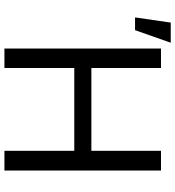

<svg xmlns="http://www.w3.org/2000/svg" viewBox="18 -809 791 867"><g transform="rotate(90 413.5 -375.5)"><path d="M199.2 -707H287.1V-392.6H661.1V-707H750V0H661.1V-315.4H287.1V0H199.2ZM82 -751H172.9L116.2 -589.8H58.6Z"/></g></svg>

Font: Pretendard Std
Style: Regular
Weight: 400
Designer: Base glyphs from Inter by Rasmus Andersson; Hangeul glyphs from Noto Sans CJK(Source Han Sans) by Jang Soo-young and Kan
Foundry: Kil Hyung-jin
Version: Version 1.309